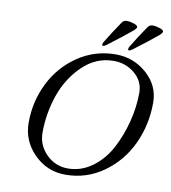

<svg xmlns="http://www.w3.org/2000/svg" viewBox="-93 -929 909 1023"><g transform="rotate(10 362.0 -418.0)"><path d="M543 -703Q543 -710 548 -718Q583 -776 625 -837Q634 -850 652 -850Q666 -850 688 -843Q710 -836 710 -827Q710 -820 697 -808Q652 -770 567 -706Q555 -697 549 -697Q543 -697 543 -703ZM403 -703Q403 -710 408 -718Q443 -776 485 -837Q494 -850 512 -850Q526 -850 548 -843Q570 -836 570 -827Q570 -820 557 -808Q512 -770 427 -706Q415 -697 409 -697Q403 -697 403 -703ZM484 -664Q581 -664 652.5 -600.5Q724 -537 724 -444Q724 -325 675.5 -221Q627 -117 535 -51.5Q443 14 329 14Q230 14 159.5 -56.5Q89 -127 89 -226Q89 -341 139 -441Q189 -541 280.5 -602.5Q372 -664 484 -664ZM479 -628Q384 -628 311.5 -558Q239 -488 205 -389Q171 -290 171 -186Q171 -118 219.5 -69.5Q268 -21 336 -21Q408 -21 468 -65Q528 -109 564.5 -178Q601 -247 621.5 -327Q642 -407 642 -484Q642 -546 593.5 -587Q545 -628 479 -628Z"/></g></svg>

Font: EB Garamond 12
Style: Italic
Weight: 400
Italic angle: -17°
Version: Version 0.016; ttfautohint (v1.8.4)